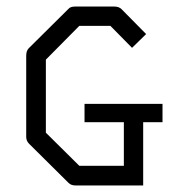

<svg xmlns="http://www.w3.org/2000/svg" viewBox="-20 -617 580 586"><path d="M238 -300H476V-244H417V-51H210Q197 -51 189 -59L69 -178Q60 -187 60 -199V-447Q60 -462 68 -470L188 -589Q194 -597 209 -597H329Q343 -597 351 -589L426 -513L383 -471L317 -538H222L120 -435V-212L222 -111H358V-244H238Z"/></svg>

Font: 3270 Nerd Font
Style: Regular
Weight: 400
Monospace: yes
Version: Version 3.0.1;Nerd Fonts 3.3.0